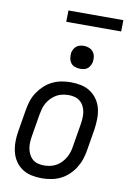

<svg xmlns="http://www.w3.org/2000/svg" viewBox="-99 -966 697 1033"><g transform="rotate(10 250.0 -449.0)"><path d="M203 8Q174 8 146.5 2Q119 -4 96.5 -19Q74 -34 59 -56.5Q44 -79 37.5 -106Q31 -133 31 -161.5Q31 -190 36 -219L56 -339Q60 -364 68 -389Q76 -414 91 -436.5Q106 -459 126 -477.5Q146 -496 170 -507.5Q194 -519 219.5 -523.5Q245 -528 270 -528Q299 -528 326.5 -522Q354 -516 376.5 -501Q399 -486 414.5 -463.5Q430 -441 436.5 -414Q443 -387 442.5 -358.5Q442 -330 438 -301L418 -181Q414 -156 405.5 -131Q397 -106 382.5 -83.5Q368 -61 348 -42.5Q328 -24 304 -12.5Q280 -1 254 3.5Q228 8 203 8ZM204 -62Q220 -62 237 -65.5Q254 -69 269.5 -77.5Q285 -86 297.5 -99Q310 -112 319 -127.5Q328 -143 333 -159.5Q338 -176 340 -192L360 -312Q363 -330 364 -347.5Q365 -365 362.5 -381.5Q360 -398 352.5 -413Q345 -428 332.5 -438.5Q320 -449 304 -453.5Q288 -458 270 -458Q254 -458 236.5 -454.5Q219 -451 204 -442.5Q189 -434 176 -421Q163 -408 154 -392.5Q145 -377 140.5 -360.5Q136 -344 133 -328L113 -208Q110 -190 109 -172.5Q108 -155 111 -138.5Q114 -122 121.5 -107Q129 -92 141 -81.5Q153 -71 169.5 -66.5Q186 -62 204 -62ZM304 -608Q290 -608 276 -613Q262 -618 254 -629Q246 -640 243.5 -655Q241 -670 243 -685Q245 -695 250.5 -705Q256 -715 264.5 -721.5Q273 -728 283.5 -730.5Q294 -733 305 -733Q319 -733 333 -727.5Q347 -722 355.5 -711Q364 -700 366.5 -685Q369 -670 366 -655Q364 -645 358.5 -635Q353 -625 344.5 -618.5Q336 -612 325.5 -610Q315 -608 304 -608ZM188 -844 189 -906H489L488 -844Z"/></g></svg>

Font: Iosevka Term Curly
Style: Italic
Weight: 400
Italic angle: -9°
Designer: Belleve Invis
Foundry: Belleve Invis
Version: Version 32.3.0